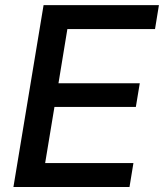

<svg xmlns="http://www.w3.org/2000/svg" viewBox="-20 -748 656 768"><path d="M33.7 0 154.3 -727.5H615.7L600.1 -631.8H249.5L213.9 -415H539.1L523.4 -320.3H197.8L160.6 -95.7H513.7L498 0Z"/></svg>

Font: Inter 16pt Medium
Style: Italic
Weight: 500
Italic angle: -9.3988°
Version: Version 4.001;git-66647c0bb